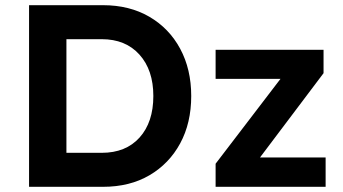

<svg xmlns="http://www.w3.org/2000/svg" viewBox="-20 -720 1323 740"><path d="M92 0V-700H377Q479 -700 555.5 -655.5Q632 -611 674.5 -532Q717 -453 717 -350Q717 -246 674.5 -167.5Q632 -89 556 -44.5Q480 0 377 0ZM372 -569H236V-131H372Q465 -131 518 -190Q571 -249 571 -350Q571 -450 517.5 -509.5Q464 -569 372 -569ZM811 0V-89L1061 -416H811V-528H1227V-438L982 -113H1235V0Z"/></svg>

Font: Lexend SemiBold
Style: Regular
Weight: 600
Designer: Bonnie Shaver-Troup, Thomas Jockin
Foundry: Lexend
Version: Version 1.005; ttfautohint (v1.8.3)